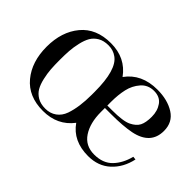

<svg xmlns="http://www.w3.org/2000/svg" viewBox="-83 -730 999 999"><g transform="rotate(45 416.5 -230.0)"><path d="M619 -480Q694 -480 744.5 -448Q795 -416 795 -352Q795 -253 682 -230Q625 -219 540 -219H493V-190Q493 -109 526.5 -58.5Q560 -8 624.5 -8Q689 -8 725.5 -46Q762 -84 777 -144L795 -142Q779 -69 730.5 -24.5Q682 20 608 20Q497 20 442 -59Q382 20 275.5 20Q169 20 111 -50Q53 -120 53 -230Q53 -340 111 -410Q169 -480 277 -480Q385 -480 444 -398Q503 -480 619 -480ZM375 -68Q396 -129 396 -219V-241Q396 -403 337 -444Q311 -463 276 -463Q241 -463 217.5 -449Q194 -435 181.5 -413.5Q169 -392 161.5 -359Q154 -326 152 -297Q150 -268 150 -230Q150 -192 152 -163Q154 -134 161.5 -101Q169 -68 181.5 -46.5Q194 -25 217.5 -11Q241 3 276 3Q311 3 337 -15.5Q363 -34 375 -68ZM493 -237H528Q609 -237 641.5 -253Q674 -269 686 -292.5Q698 -316 698 -359Q698 -402 676.5 -432.5Q655 -463 611 -463Q567 -463 539.5 -431.5Q512 -400 502.5 -358Q493 -316 493 -265Z"/></g></svg>

Font: Elsie
Style: Regular
Weight: 400
Designer: Alejandro Inler
Foundry: Alejandro Inler
Version: 1.002